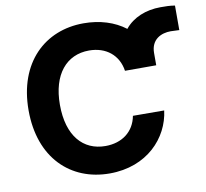

<svg xmlns="http://www.w3.org/2000/svg" viewBox="-83 -840 1011 941"><g transform="rotate(-10 423.0 -369.5)"><path d="M704.9 -472.7V-533.7C704.9 -602.6 757.8 -624.6 803.3 -624.6C814.6 -624.6 834.9 -623.2 846.2 -622.9V-745C820.7 -749.3 799 -749.3 774.1 -749.3C702.4 -749.3 636.4 -723 596.6 -672.9C541.9 -714.8 470.2 -737.2 389.2 -737.2C197.1 -737.2 50.4 -601.6 50.4 -363.6C50.4 -126.4 194.6 9.9 389.2 9.9C575.6 9.9 688.2 -114 704.9 -247.9L549.4 -248.6C534.8 -170.8 473.7 -126.1 391.7 -126.1C281.2 -126.1 206.3 -208.1 206.3 -363.6C206.3 -514.9 280.2 -601.2 392.8 -601.2C476.9 -601.2 537.6 -552.6 549.4 -472.7Z"/></g></svg>

Font: Karasuma Gothic
Style: Bold
Weight: 700
Designer: Rasmus Andersson / Ryoko Nishizuka
Foundry: Genbu
Version: Version 1.00